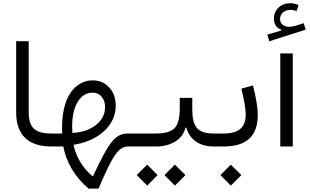

<svg xmlns="http://www.w3.org/2000/svg" viewBox="-20 -898 1902 1177"><path d="M79.1 -209C79.1 -69.8 154.3 0 295.4 0H295.9V-79.6H295.4C243.2 -79.6 206.5 -89.8 186.5 -110.4C166 -130.4 155.8 -164.1 155.8 -210.4V-645.5H79.1Z M548.3 -405.3C511.2 -405.3 478 -393.1 448.2 -369.1C389.2 -320.8 360.4 -229.5 360.4 -118.2C360.4 -106 360.8 -92.8 361.3 -79.6H295.9C286.6 -79.6 281.7 -66.4 281.7 -40C281.7 -13.2 286.6 0 295.9 0H368.2C385.3 92.3 436 185.5 523.4 258.3H584C674.3 46.4 708 0 768.6 0H790V-79.6H768.6C687.5 -79.6 651.9 -35.6 549.8 182.6H547.4C484.9 131.3 444.8 58.6 430.7 -10.3C586.4 -34.7 689.5 -130.9 689.5 -249C689.5 -295.4 676.3 -333 649.4 -361.8C622.6 -390.6 588.9 -405.3 548.3 -405.3ZM423.8 -83C422.9 -97.2 422.4 -110.8 422.4 -124C422.4 -186.5 433.6 -236.3 456.5 -273.9C479.5 -311.5 509.8 -330.1 548.3 -330.1C570.3 -330.1 588.4 -321.8 602.5 -305.7C616.7 -289.6 624 -268.1 624 -241.7C624 -198.2 605.5 -161.6 568.8 -132.3C532.2 -103 483.9 -86.4 423.8 -83Z M882.3 239.7 946.3 175.3 882.3 111.3 818.4 175.3ZM1052.2 239.7 1116.7 175.3 1052.2 111.3 988.3 175.3ZM1082 -297.9V-231.9C1082 -199.2 1078.6 -171.4 1071.3 -148.9C1057.1 -103.5 1019 -79.6 939 -79.6H790C780.8 -79.6 775.9 -66.4 775.9 -40C775.9 -13.2 780.8 0 790 0H939C981.4 0 1019.5 -9.8 1053.2 -29.8C1086.4 -49.8 1107.9 -78.1 1117.2 -115.7H1122.1C1141.6 -41.5 1205.6 0 1288.1 0H1325.2V-79.6H1289.6C1180.2 -79.6 1158.7 -132.3 1158.7 -231.9V-297.9Z M1459.5 -354.5C1475.1 -290.5 1486.3 -235.8 1486.3 -196.8C1486.3 -120.1 1448.2 -79.6 1350.1 -79.6H1325.2C1315.9 -79.6 1311 -66.4 1311 -40C1311 -13.2 1315.9 0 1325.2 0H1350.1C1496.6 0 1560.1 -68.4 1560.1 -192.9C1560.1 -242.2 1548.3 -305.2 1530.8 -374ZM1395 239.7 1459.5 175.3 1395 111.3 1331.1 175.3Z M1698.2 -570.8V0H1774.9V-570.8ZM1810.1 -866.7C1793 -874 1776.9 -878.4 1759.8 -878.4C1731 -878.4 1707 -869.6 1688 -851.6C1668.9 -833.5 1659.2 -811 1659.2 -784.2C1659.2 -750 1674.3 -727.1 1704.6 -715.8V-710.9L1618.7 -686L1630.9 -645L1854 -716.3L1841.8 -755.9L1791.5 -740.2C1777.3 -735.8 1764.6 -733.9 1752.4 -733.9C1719.2 -733.9 1696.8 -752 1696.8 -781.7C1696.8 -814.5 1723.1 -837.4 1760.3 -837.4C1772.9 -837.4 1785.6 -835 1797.9 -829.6Z"/></svg>

Font: Estedad Regular
Style: Regular
Weight: 400
Designer: Amin Abedi
Version: Version 7.3